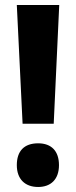

<svg xmlns="http://www.w3.org/2000/svg" viewBox="-20 -734 303 765"><path d="M194 -241 216 -714H47L70 -241ZM47 -76C47 -20 80 11 132 11C183 11 215 -20 215 -76C215 -132 185 -163 132 -163C76 -163 47 -132 47 -76Z"/></svg>

Font: Noto Sans Thai Looped ExtraCondensed ExtraBold
Style: Regular
Weight: 800
Width: 2
Designer: Sasikarn Vongin, Ben Mitchell
Foundry: The Fontpad Ltd
Version: Version 1.001